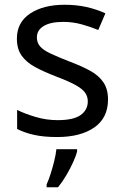

<svg xmlns="http://www.w3.org/2000/svg" viewBox="-20 -566 519 807"><path d="M434 -148Q434 -70 376 -30Q318 10 220 10Q164 10 123.5 1Q83 -8 52 -24V-104Q84 -88 129.5 -74.5Q175 -61 222 -61Q289 -61 319 -82.5Q349 -104 349 -140Q349 -160 338 -176Q327 -192 298.5 -208Q270 -224 217 -244Q165 -264 128 -284Q91 -304 71 -332Q51 -360 51 -404Q51 -472 106.5 -509Q162 -546 252 -546Q301 -546 343.5 -536.5Q386 -527 423 -510L393 -440Q359 -454 322 -464Q285 -474 246 -474Q192 -474 163.5 -456.5Q135 -439 135 -409Q135 -387 148 -371.5Q161 -356 191.5 -341.5Q222 -327 273 -307Q324 -288 360 -268Q396 -248 415 -219.5Q434 -191 434 -148ZM304 70Q300 88 287.5 115.5Q275 143 258.5 171Q242 199 224 221H176V209Q184 192 192.5 165.5Q201 139 208 110.5Q215 82 217 61H304Z"/></svg>

Font: Noto Sans Lydian
Style: Regular
Weight: 400
Designer: Monotype Design Team
Foundry: Monotype Imaging Inc.
Version: Version 2.002; ttfautohint (v1.8.4.7-5d5b)